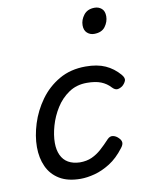

<svg xmlns="http://www.w3.org/2000/svg" viewBox="-90 -858 713 941"><g transform="rotate(-10 266.5 -388.0)"><path d="M235 19Q171 19 130 -6Q89 -31 69.5 -74Q50 -117 50 -171Q50 -226 69 -286.5Q88 -347 126 -400Q164 -453 221 -486Q278 -519 353 -519Q411 -519 451 -501Q491 -483 521 -448Q536 -430 531.5 -417.5Q527 -405 515 -394Q502 -384 489 -382.5Q476 -381 462 -396Q443 -417 415.5 -428Q388 -439 345 -439Q294 -439 255.5 -413Q217 -387 191.5 -346.5Q166 -306 153 -260.5Q140 -215 140 -176Q140 -141 152 -115Q164 -89 187.5 -75.5Q211 -62 245 -61Q279 -61 304.5 -72.5Q330 -84 352.5 -104Q375 -124 399 -150Q412 -163 426.5 -160Q441 -157 452 -146Q465 -134 466 -122Q467 -110 455 -95Q421 -50 382 -25.5Q343 -1 305 9Q267 19 235 19ZM423 -669Q403 -669 388.5 -682Q374 -695 374 -720Q374 -747 392.5 -771Q411 -795 447 -795Q467 -795 481.5 -782.5Q496 -770 496 -744Q496 -717 478.5 -693Q461 -669 423 -669Z"/></g></svg>

Font: Playwrite CZ
Style: Regular
Weight: 400
Designer: Veronika Burian, José Scaglione
Foundry: TypeTogether
Version: Version 1.002